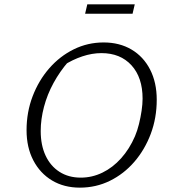

<svg xmlns="http://www.w3.org/2000/svg" viewBox="-20 -854 786 882"><path d="M347 8Q274 8 219 -25Q164 -58 133 -117.5Q102 -177 102 -256Q102 -339 130 -412Q158 -485 206.5 -540.5Q255 -596 319 -627.5Q383 -659 456 -659Q529 -659 584 -626.5Q639 -594 669.5 -534.5Q700 -475 700 -396Q700 -312 672.5 -239Q645 -166 597 -110.5Q549 -55 485 -23.5Q421 8 347 8ZM351 -38Q403 -38 450.5 -61Q498 -84 536.5 -127Q575 -170 600 -228Q611 -254 618.5 -284.5Q626 -315 630.5 -345.5Q635 -376 635 -401Q635 -498 584 -554Q533 -610 446 -610Q403 -610 358 -595Q313 -580 271 -553L295 -572Q255 -526 226 -473Q197 -420 182 -363Q167 -306 167 -252Q167 -187 189.5 -139Q212 -91 253.5 -64.5Q295 -38 351 -38ZM371 -791 381 -834H599L589 -791Z"/></svg>

Font: Piazzolla Thin ExtraLight
Style: Italic
Weight: 250
Italic angle: -11.3°
Version: Version 2.005